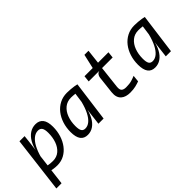

<svg xmlns="http://www.w3.org/2000/svg" viewBox="-9 -1475 2414 2414"><g transform="rotate(-45 1198.0 -268.0)"><path d="M238.5 6Q205 6 170.2 0.5Q135.5 -5 107.2 -13.2Q79 -21.5 65 -29.5L129 -88.5Q137 -84 153.8 -80.5Q170.5 -77 192.5 -74.8Q214.5 -72.5 237.5 -72.5Q306.5 -72.5 353.2 -112.5Q400 -152.5 423.5 -218.5Q447 -284.5 447 -363Q447 -425.5 429.2 -451.2Q411.5 -477 374 -477Q330 -477 290.8 -446Q251.5 -415 219.8 -356.2Q188 -297.5 165.5 -214.5L157.5 -248.5L176 -303Q191.5 -380.5 224.2 -437.2Q257 -494 304 -525Q351 -556 408 -556Q474 -556 508.5 -512Q543 -468 543 -376Q543 -298.5 521.2 -229.5Q499.5 -160.5 459.2 -107.5Q419 -54.5 363 -24.2Q307 6 238.5 6ZM23.5 201.5 115 -546H206.5L198.5 -472L151 -79.5L143.5 -53L140.5 0.5L116 201.5Z M973 0 996 -191.5 1038.5 -494.5 1056.5 -520 1136.5 -537 1065 0ZM781 6Q716 6 683.5 -38.5Q651 -83 651 -173.5Q651 -251.5 673.2 -320.8Q695.5 -390 737 -442.8Q778.5 -495.5 837 -525.8Q895.5 -556 967.5 -556Q1000 -556 1033.2 -553Q1066.5 -550 1094 -545.8Q1121.5 -541.5 1136.5 -537L1108.5 -460Q1101.5 -462.5 1082.8 -465.5Q1064 -468.5 1040.5 -471Q1017 -473.5 995.5 -475Q974 -476.5 961.5 -476.5Q892.5 -476.5 844.5 -437Q796.5 -397.5 771.8 -331.2Q747 -265 747 -184.5Q747 -124 762.8 -98.5Q778.5 -73 815 -73Q858 -73 895.8 -104.5Q933.5 -136 964.5 -196.5Q995.5 -257 1017.5 -344.5L1027 -311L1008.5 -260.5Q993 -177 961 -117.2Q929 -57.5 883.2 -25.8Q837.5 6 781 6Z M1532.5 7.5Q1496 7.5 1464.2 -1.8Q1432.5 -11 1409.5 -31.2Q1386.5 -51.5 1376 -84.2Q1365.5 -117 1370.5 -164L1396.5 -393.5Q1398 -406.5 1404 -421.5Q1410 -436.5 1422 -448.2Q1434 -460 1452 -462.5L1414.5 -524L1416.5 -541L1461 -737H1533.5L1508 -510.5L1502.5 -484.5L1466.5 -166Q1461 -114 1481.2 -95.5Q1501.5 -77 1544.5 -77Q1605 -77 1644.2 -88.8Q1683.5 -100.5 1711.5 -113L1702.5 -24Q1671 -12.5 1630.8 -2.5Q1590.5 7.5 1532.5 7.5ZM1262.5 -462.5 1271.5 -546H1697.5L1688.5 -462.5Z M2171 0 2194 -191.5 2236.5 -494.5 2254.5 -520 2334.5 -537 2263 0ZM1979 6Q1914 6 1881.5 -38.5Q1849 -83 1849 -173.5Q1849 -251.5 1871.2 -320.8Q1893.5 -390 1935 -442.8Q1976.5 -495.5 2035 -525.8Q2093.5 -556 2165.5 -556Q2198 -556 2231.2 -553Q2264.5 -550 2292 -545.8Q2319.5 -541.5 2334.5 -537L2306.5 -460Q2299.5 -462.5 2280.8 -465.5Q2262 -468.5 2238.5 -471Q2215 -473.5 2193.5 -475Q2172 -476.5 2159.5 -476.5Q2090.5 -476.5 2042.5 -437Q1994.5 -397.5 1969.8 -331.2Q1945 -265 1945 -184.5Q1945 -124 1960.8 -98.5Q1976.5 -73 2013 -73Q2056 -73 2093.8 -104.5Q2131.5 -136 2162.5 -196.5Q2193.5 -257 2215.5 -344.5L2225 -311L2206.5 -260.5Q2191 -177 2159 -117.2Q2127 -57.5 2081.2 -25.8Q2035.5 6 1979 6Z"/></g></svg>

Font: Spline Sans Mono
Style: Italic
Weight: 400
Italic angle: -4°
Monospace: yes
Designer: Eben Sorkin, Mirko Velimirovic
Foundry: Sorkin Type
Version: Version 1.004